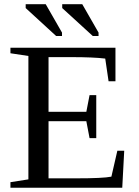

<svg xmlns="http://www.w3.org/2000/svg" viewBox="-20 -878 651 898"><path d="M28.8 -25.9 112.8 -39.1V-616.2L28.8 -628.9V-654.8H520V-498H487.8L472.2 -604Q417.5 -610.8 314 -610.8H207V-355H383.8L398.9 -433.1H430.2V-231.9H398.9L383.8 -311H207V-43.9H335.9Q461.9 -43.9 501 -51.8L528.8 -172.9H561L551.8 0H28.8ZM414.1 -709.5 271 -840.3V-858.4H364.7L440.9 -725.6V-709.5ZM242.7 -709.5 100.1 -840.3V-858.4H193.8L270 -725.6V-709.5Z"/></svg>

Font: Liberation Serif
Style: Regular
Weight: 400
Designer: Steve Matteson
Foundry: Ascender Corporation
Version: Version 2.1.5